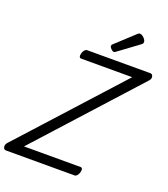

<svg xmlns="http://www.w3.org/2000/svg" viewBox="-269 -1395 1347 1541"><g transform="rotate(20 404.0 -624.5)"><path d="M-34 0Q-46 0 -52.5 -9.5Q-59 -19 -57.5 -33Q-56 -47 -46 -58L717 -899H281Q270 -899 266 -909Q262 -919 267 -939Q273 -959 283 -969Q293 -979 304 -979H843Q861 -979 865.5 -959Q870 -939 854 -922L91 -80H574Q585 -80 589 -70.5Q593 -61 588 -40Q582 -21 572.5 -10.5Q563 0 552 0ZM509 -1039Q498 -1039 484.5 -1052.5Q471 -1066 471 -1076Q471 -1080 472 -1084Q473 -1088 480 -1094L636 -1238Q642 -1243 646 -1246Q650 -1249 657 -1249Q667 -1249 679.5 -1240.5Q692 -1232 701 -1219.5Q710 -1207 710 -1197Q710 -1190 708 -1185Q706 -1180 695 -1172L528 -1049Q522 -1045 517.5 -1042Q513 -1039 509 -1039Z"/></g></svg>

Font: Playwrite IE
Style: Regular
Weight: 400
Designer: Veronika Burian, José Scaglione
Foundry: TypeTogether
Version: Version 1.002